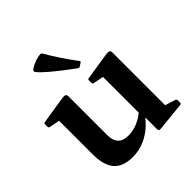

<svg xmlns="http://www.w3.org/2000/svg" viewBox="-206 -920 1083 1083"><g transform="rotate(-45 336.0 -378.0)"><path d="M575 -162V-38L556 -72L636 -47Q645 -44 645 -34V-17Q645 -8 635 -7L467 10Q457 12 452 8.5Q447 5 447 -4V-121L440 -133V-162ZM240 12Q163 12 126.5 -29.5Q90 -71 90 -160V-313H225V-177Q225 -91 308 -91Q384 -91 456 -155L468 -128Q446 -90 411.5 -58Q377 -26 333.5 -7Q290 12 240 12ZM440 -162V-313H575V-162ZM90 -313V-462L109 -423L29 -439Q20 -440 20 -450V-469Q20 -479 30 -479L196 -505Q211 -507 218 -503Q225 -499 225 -485V-313ZM440 -313V-462L459 -423L379 -439Q370 -440 370 -450V-469Q370 -479 380 -479L546 -505Q561 -507 568 -503Q575 -499 575 -485V-313ZM389 -561Q381 -556 374 -562Q329 -595 287.5 -627.5Q246 -660 211 -693Q195 -709 189.5 -717Q184 -725 187.5 -730Q191 -735 202 -742Q219 -752 239 -759Q259 -766 278 -768Q287 -769 293 -760Q318 -716 347.5 -672Q377 -628 409 -585Q416 -578 407 -573Z"/></g></svg>

Font: Hahmlet SemiBold
Style: Regular
Weight: 600
Version: Version 1.002